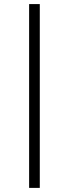

<svg xmlns="http://www.w3.org/2000/svg" viewBox="-20 -770 338 940"><path d="M122.6 149.9V-750H174.8V149.9Z"/></svg>

Font: Now
Style: Regular
Weight: 400
Designer: Alfredo Marco Pradil
Foundry: Alfredo Marco Pradil
Version: Version 1.002;PS 001.002;hotconv 1.0.88;makeotf.lib2.5.64775